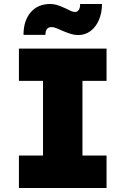

<svg xmlns="http://www.w3.org/2000/svg" viewBox="-20 -944 630 964"><path d="M75 0V-163H196V-538H75V-700H515V-538H394V-163H515V0ZM373 -768Q355 -768 336.5 -773.5Q318 -779 292 -790Q273 -799 260.5 -803.5Q248 -808 239 -808Q208 -808 208 -769H98Q98 -840 134 -882Q170 -924 232 -924Q248 -924 264.5 -919.5Q281 -915 311 -901Q328 -892 338 -888Q348 -884 357 -884Q369 -884 376 -895Q383 -906 382 -924H492Q492 -880 477 -844.5Q462 -809 435 -788.5Q408 -768 373 -768Z"/></svg>

Font: Lexend ExtraBold
Style: Regular
Weight: 800
Designer: Bonnie Shaver-Troup, Thomas Jockin
Foundry: Lexend
Version: Version 1.007; ttfautohint (v1.8.3)